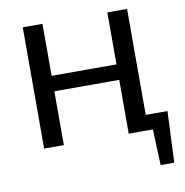

<svg xmlns="http://www.w3.org/2000/svg" viewBox="-91 -745 987 1026"><g transform="rotate(-10 402.5 -231.5)"><path d="M784 -83 772 195H698L690 0H559V-292H207V0H100V-658H207V-376H559V-658H666V-83Z"/></g></svg>

Font: EauTest Semibold
Style: Regular
Weight: 600
Designer: Christian Thalmann (Catharsis Fonts)
Version: Version 0.001;PS 000.001;hotconv 1.0.88;makeotf.lib2.5.64775